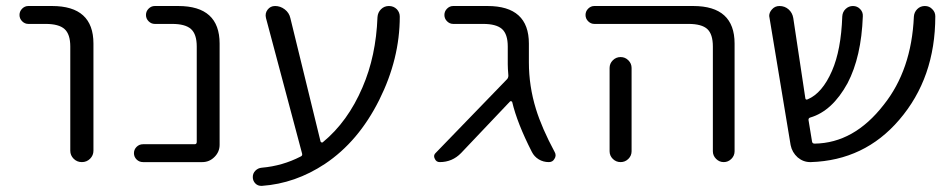

<svg xmlns="http://www.w3.org/2000/svg" viewBox="-20 -562 3169 639"><path d="M74.2 -482.4Q62.5 -482.4 53.7 -491.2Q44.9 -500 44.9 -512.2Q44.9 -524.4 53.7 -533.2Q62.5 -542 74.2 -542H153.3Q291 -542 291 -417V-60.5Q291 -44.9 279.8 -33.7Q268.6 -22.5 252.4 -22.5Q236.3 -22.5 225.1 -33.7Q213.9 -44.9 213.9 -60.5V-407.2Q213.9 -448.2 194.8 -465.3Q175.8 -482.4 131.8 -482.4Z M634.8 -407.2Q634.8 -448.2 615.7 -465.3Q596.7 -482.4 552.7 -482.4H495.1Q483.4 -482.4 474.6 -491.2Q465.8 -500 465.8 -512.2Q465.8 -524.4 474.6 -533.2Q483.4 -542 495.1 -542H573.2Q710.9 -542 710.9 -417V-80.1Q710.9 -56.6 693.8 -39.6Q676.8 -22.5 653.3 -22.5H456.1Q443.4 -22.5 434.6 -31.2Q425.8 -40 425.8 -52.2Q425.8 -64.5 434.6 -73.2Q443.4 -82 456.1 -82H627.9Q634.8 -82 634.8 -89.8Z M1046.9 -90.8Q1047.9 -88.9 1050.3 -87.9Q1052.7 -86.9 1054.7 -88.9Q1137.7 -157.2 1186.5 -271.5Q1231.4 -375 1236.3 -504.9Q1237.3 -520.5 1248 -531.2Q1258.8 -542 1274.4 -542Q1290 -542 1300.8 -531.2Q1310.5 -520.5 1310.5 -506.8Q1310.5 -366.2 1242.2 -229.5Q1172.9 -90.8 1061.5 -16.6Q962.9 48.8 851.6 56.6Q850.6 56.6 849.6 56.6Q837.9 56.6 830.1 48.8Q821.3 40 821.3 27.3Q821.3 14.6 830.1 5.9Q838.9 -2.9 851.6 -3.9Q919.9 -9.8 980.5 -41Q987.3 -43.9 985.4 -50.8L865.2 -502Q861.3 -517.6 870.6 -529.8Q879.9 -542 895.5 -542Q913.1 -542 927.7 -530.8Q942.4 -519.5 946.3 -502Z M1740.2 -354.5Q1740.2 -275.4 1763.7 -199.2Q1783.2 -135.7 1826.2 -55.7Q1829.1 -50.8 1829.1 -44.9Q1829.1 -39.1 1825.2 -33.2Q1819.3 -22.5 1806.6 -22.5Q1788.1 -22.5 1772.9 -31.7Q1757.8 -41 1750 -56.6Q1701.2 -152.3 1684.6 -222.7Q1683.6 -224.6 1681.2 -225.1Q1678.7 -225.6 1677.7 -224.6L1514.6 -52.7Q1485.4 -22.5 1443.4 -22.5Q1431.6 -22.5 1426.8 -34.2Q1424.8 -38.1 1424.8 -42Q1424.8 -47.9 1429.7 -52.7L1667 -297.9Q1671.9 -302.7 1671.9 -310.5Q1669.9 -335 1669.9 -347.7V-407.2Q1669.9 -448.2 1650.9 -465.3Q1631.8 -482.4 1587.9 -482.4H1488.3Q1476.6 -482.4 1467.8 -491.2Q1459 -500 1459 -512.2Q1459 -524.4 1467.8 -533.2Q1476.6 -542 1488.3 -542H1602.5Q1740.2 -542 1740.2 -417Z M2082 -335.9V-95.7V-58.6Q2082 -43.9 2071.3 -33.2Q2060.5 -22.5 2045.4 -22.5Q2030.3 -22.5 2019.5 -33.2Q2008.8 -43.9 2008.8 -58.6V-95.7V-335.9Q2008.8 -350.6 2019.5 -361.3Q2030.3 -372.1 2045.4 -372.1Q2060.5 -372.1 2071.3 -361.3Q2082 -350.6 2082 -335.9ZM1958 -482.4Q1946.3 -482.4 1937.5 -491.2Q1928.7 -500 1928.7 -512.2Q1928.7 -524.4 1937.5 -533.2Q1946.3 -542 1958 -542H2287.1Q2424.8 -542 2424.8 -417V-58.6Q2424.8 -43.9 2414.1 -33.2Q2403.3 -22.5 2388.7 -22.5Q2374 -22.5 2363.3 -33.2Q2352.5 -43.9 2352.5 -58.6V-407.2Q2352.5 -448.2 2334 -465.3Q2315.4 -482.4 2271.5 -482.4Z M3083 -531.2Q3092.8 -521.5 3092.8 -507.8Q3092.8 -302.7 2972.7 -163.1Q2857.4 -28.3 2678.7 -22.5Q2677.7 -22.5 2676.8 -22.5Q2653.3 -22.5 2634.8 -38.1Q2616.2 -54.7 2611.3 -79.1L2541 -502.9Q2540 -505.9 2540 -508.8Q2540 -520.5 2548.8 -530.3Q2558.6 -542 2574.2 -542Q2591.8 -542 2604.5 -530.8Q2617.2 -519.5 2620.1 -502L2660.2 -235.4Q2661.1 -228.5 2668 -231.4Q2716.8 -252 2749 -326.2Q2779.3 -395.5 2783.2 -507.8Q2784.2 -522.5 2794.4 -532.2Q2804.7 -542 2818.8 -542Q2833 -542 2842.8 -531.7Q2852.5 -521.5 2851.6 -507.8Q2846.7 -373 2800.8 -285.2Q2750 -192.4 2676.8 -170.9Q2669.9 -168.9 2670.9 -162.1L2682.6 -90.8Q2683.6 -84 2691.4 -84Q2822.3 -85.9 2920.9 -212.9Q3013.7 -329.1 3021.5 -506.8Q3022.5 -521.5 3032.7 -531.7Q3043 -542 3058.1 -542Q3073.2 -542 3083 -531.2Z"/></svg>

Font: Gen Jyuu Gothic P Normal
Style: Regular
Weight: 300
Designer: [Source Han Sans]
Ryoko NISHIZUKA  (kana & ideographs); Paul D. Hunt (Latin, Greek & Cyrillic); Wenlong ZHANG  (bopomofo
Version: Version 1.002.20150607